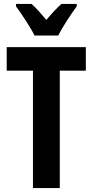

<svg xmlns="http://www.w3.org/2000/svg" viewBox="-20 -953 469 973"><path d="M155 -773H275C296 -815 340 -882 369 -921V-933H291C266 -910 245 -888 215 -852C187 -885 162 -914 140 -933H61V-921C90 -882 136 -812 155 -773ZM283 0V-595H415V-714H14V-595H147V0Z"/></svg>

Font: Noto Sans Thai Looped ExtraCondensed
Style: Bold
Weight: 700
Width: 2
Designer: Sasikarn Vongin, Ben Mitchell
Foundry: The Fontpad Ltd
Version: Version 1.001